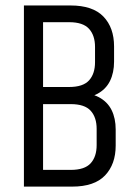

<svg xmlns="http://www.w3.org/2000/svg" viewBox="-20 -692 508 712"><path d="M117.3 -348.7H261.8Q314.1 -348.7 346.3 -331.7Q378.5 -314.7 393.8 -283.9Q409 -253.2 409 -211.8V-151.9Q409 -83.1 369.6 -41.5Q330.1 0 247.7 0H107.8V-62H242.5Q293.9 -62 316.2 -86.5Q338.4 -111 338.4 -154V-213.9Q338.4 -256.9 316.2 -281.4Q293.9 -305.9 242.5 -305.9H117.3ZM68.7 -671.7H139.7V0H68.7ZM107.8 -671.7H241.7Q324.1 -671.7 363.6 -630.5Q403 -589.4 403 -519.8V-463.5Q403 -422.4 387.8 -391.5Q372.5 -360.6 340.3 -343.6Q308.1 -326.6 255.8 -326.6H117.3V-369.4H236.5Q287.9 -369.4 310.2 -393.9Q332.4 -418.4 332.4 -461.4V-517.7Q332.4 -560.6 310.2 -585.1Q287.9 -609.7 236.5 -609.7H107.8Z"/></svg>

Font: Khand Variable Light
Style: Regular
Weight: 300
Designer: Satya Rajpurohit
Foundry: Indian Type Foundry
Version: Version 3.000